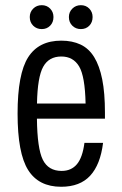

<svg xmlns="http://www.w3.org/2000/svg" viewBox="-20 -704 465 734"><path d="M215.6 -50.6Q164.8 -50.6 143.6 -93.5Q122.4 -136.4 121.2 -250.4H381.2V-273.6Q381.2 -348.6 370.8 -400.6Q360.4 -452.6 340 -485.7Q319.6 -518.8 288 -533.7Q256.4 -548.6 214.2 -548.6Q128.2 -548.6 87.7 -485.2Q47.2 -421.8 47.2 -269.8Q47.2 -118.2 87.5 -54.1Q127.8 10 213.8 10Q285.8 10 324.8 -32.4Q363.8 -74.8 374 -157.8H302.8Q295.6 -102 274.1 -76.3Q252.6 -50.6 215.6 -50.6ZM214.4 -488Q259.8 -488 282.4 -450.2Q305 -412.4 307.2 -308.2H121.4Q123.4 -409.8 145.2 -448.9Q167 -488 214.4 -488ZM139.6 -592.8Q159 -592.8 171.7 -605.7Q184.4 -618.6 184.4 -638.9Q184.4 -658 171.7 -671.1Q159 -684.2 139.6 -684.2Q120.1 -684.2 107 -671.1Q93.8 -658.1 93.8 -638.8Q93.8 -618.6 107 -605.7Q120.1 -592.8 139.6 -592.8ZM289.2 -592.8Q308.6 -592.8 321.3 -605.7Q334 -618.6 334 -638.9Q334 -658 321.3 -671.1Q308.6 -684.2 289.2 -684.2Q269.7 -684.2 256.6 -671.1Q243.4 -658.1 243.4 -638.8Q243.4 -618.6 256.6 -605.7Q269.7 -592.8 289.2 -592.8Z"/></svg>

Font: Secuela Light
Style: Regular
Weight: 300
Designer: Fernando Haro
Foundry: deFharo
Version: Version 1.708